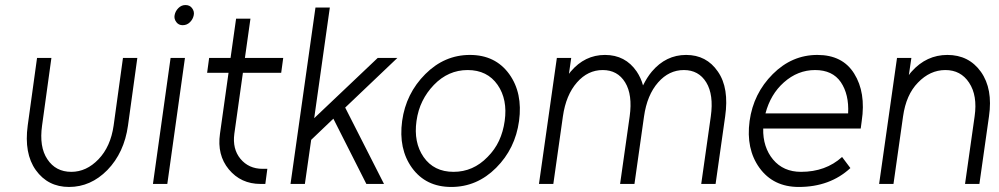

<svg xmlns="http://www.w3.org/2000/svg" viewBox="-20 -730 3964 762"><path d="M127 -500 90 -232Q75 -121 122 -55Q170 12 254 12Q340 12 406 -55Q473 -124 488 -232L525 -500H468L431 -232Q419 -148 371 -98Q323 -48 263 -48Q201 -48 168 -98Q135 -147 147 -232L184 -500Z M587 0H644L714 -500H657ZM749 -670Q752 -685 742 -698Q733 -710 716 -710Q700 -710 688 -698Q676 -686 673 -670Q670 -655 680 -642Q689 -630 705 -630Q722 -630 734 -642Q746 -654 749 -670Z M917 -656 895 -500H810L802 -441H887L853 -199Q841 -115 888 -58Q936 0 1014 0H1033L1041 -60H1022Q967 -60 934 -100Q902 -139 910 -199L944 -441H1096L1104 -500H952L974 -656Z M1133 0H1190L1215 -175L1303 -259L1434 0H1504L1350 -303L1557 -500H1479L1227 -261L1289 -700H1232Z M1836 -452Q1914 -452 1955 -393Q1995 -335 1983 -250Q1977 -207 1960.5 -171.5Q1944 -136 1915 -107Q1858 -48 1780 -48Q1702 -48 1661 -107Q1621 -165 1633 -250Q1639 -293 1656.5 -328.5Q1674 -364 1702 -393Q1759 -452 1836 -452ZM1845 -512Q1744 -512 1668 -436Q1591 -359 1576 -250Q1561 -139 1615 -64Q1670 12 1771 12Q1873 12 1949 -64Q2025 -140 2040 -250Q2055 -361 2001 -436Q1946 -512 1845 -512Z M2820 0 2858 -268Q2866 -324 2859 -368.5Q2852 -413 2829 -446Q2784 -512 2703 -512Q2623 -512 2567 -446Q2557 -434 2548.5 -420.5Q2540 -407 2532 -391Q2528 -406 2521.5 -420Q2515 -434 2507 -446Q2462 -512 2381 -512Q2301 -512 2245 -446Q2243 -444 2241.5 -441.5Q2240 -439 2238 -437L2247 -500H2190L2119 0H2176L2214 -268Q2226 -353 2270 -403Q2313 -452 2372 -452Q2431 -452 2461 -403Q2491 -354 2479 -268L2441 0H2498L2536 -268Q2548 -353 2592 -403Q2635 -452 2694 -452Q2753 -452 2783 -403Q2813 -354 2801 -268L2763 0Z M3396 -220 3400 -250Q3417 -363 3370 -438Q3324 -512 3224 -512Q3123 -512 3047 -436Q2970 -359 2955 -250Q2940 -139 2994 -64Q3049 12 3150 12Q3274 12 3355 -63L3322 -107Q3257 -48 3159 -48Q3089 -48 3048 -97Q3028 -121 3018 -152Q3008 -183 3009 -220ZM3215 -452Q3284 -452 3317 -404Q3350 -355 3346 -280H3018Q3038 -356 3091 -403Q3146 -452 3215 -452Z M3867 0 3905 -268Q3913 -323 3905 -367Q3897 -411 3873 -445Q3825 -512 3740 -512Q3657 -512 3598 -446Q3595 -443 3592.5 -439.5Q3590 -436 3587 -432L3597 -500H3540L3469 0H3526L3564 -268Q3576 -354 3623 -402Q3671 -452 3732 -452Q3793 -452 3826 -402Q3860 -351 3848 -268L3810 0Z"/></svg>

Font: Unageo
Style: Light-Italic
Weight: 300
Designer: Richard Sepsi
Foundry: Richard Sepsi
Version: Version 2.000